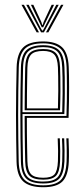

<svg xmlns="http://www.w3.org/2000/svg" viewBox="-20 -780 352 806"><path d="M161.5 6Q104.8 6 77.9 -18Q51 -42 49.5 -101.2Q48.5 -146.5 47.9 -196.4Q47.2 -246.2 47.2 -297.8Q47.2 -349.2 47.9 -400Q48.5 -450.8 49.8 -497.5Q51.2 -554 76.5 -580Q101.8 -606 161 -606Q214.2 -606 240.2 -582Q266.2 -558 268.5 -498.8Q269.2 -485.5 269.6 -464.1Q270 -442.8 270.1 -414.9Q270.2 -387 269.6 -354.1Q269 -321.2 267.8 -285.2H92.8Q92.8 -251.5 93 -221.1Q93.2 -190.8 93.8 -162Q94.2 -133.2 95 -103.8Q96 -64.5 110.1 -49.1Q124.2 -33.8 161.5 -33.8Q195.8 -33.8 208.6 -48Q221.5 -62.2 223.2 -103.5Q224 -121 223.8 -146Q223.5 -171 222.2 -199.2H231.2Q232.5 -170 232.8 -145.6Q233 -121.2 232.2 -103Q230.5 -58 215 -41.9Q199.5 -25.8 161.5 -25.8Q120 -25.8 103.4 -42.8Q86.8 -59.8 85.8 -103Q85.2 -129 84.6 -161.1Q84 -193.2 83.8 -227.5Q83.5 -261.8 83.5 -293.2H259Q260.2 -328.2 260.6 -359.8Q261 -391.2 260.9 -417.9Q260.8 -444.5 260.4 -465Q260 -485.5 259.5 -498.8Q257.2 -556.2 232.2 -577.1Q207.2 -598 161 -598Q105.2 -598 82.8 -573.5Q60.2 -549 58.8 -497Q57.5 -450 56.9 -399.6Q56.2 -349.2 56.2 -298.1Q56.2 -247 56.9 -197.2Q57.5 -147.5 58.5 -101.8Q60 -46.2 84.4 -24.1Q108.8 -2 161.5 -2Q213 -2 235 -24Q257 -46 259.5 -101.8Q260 -113 260.1 -128.6Q260.2 -144.2 259.9 -162.4Q259.5 -180.5 258.5 -199.2H267.8Q269 -173.8 269.4 -147.6Q269.8 -121.5 268.8 -101.2Q266.2 -42.5 242 -18.2Q217.8 6 161.5 6ZM161.5 -9.8Q111.5 -9.8 90.2 -30.5Q69 -51.2 67.8 -102Q66.5 -149.8 66 -200.9Q65.5 -252 65.5 -303.6Q65.5 -355.2 66.1 -404.2Q66.8 -453.2 67.8 -496.2Q69 -548.5 91.1 -569.4Q113.2 -590.2 161 -590.2Q205 -590.2 226.6 -570.4Q248.2 -550.5 250.5 -497.8Q251.2 -483.8 251.8 -455.2Q252.2 -426.8 252 -387.2Q251.8 -347.8 250 -301.2H74.5Q74.5 -244 75 -199.4Q75.5 -154.8 76.5 -102.8Q77.2 -56.5 95.8 -37.1Q114.2 -17.8 161.5 -17.8Q204.5 -17.8 221.9 -36Q239.2 -54.2 241.2 -102.5Q242 -120 241.9 -145.2Q241.8 -170.5 240.2 -199.2H249.5Q250.8 -172.5 251 -146.8Q251.2 -121 250.5 -102.2Q248 -49.8 228.5 -29.8Q209 -9.8 161.5 -9.8ZM74.5 -309H241.2Q242.5 -349.8 242.8 -387.5Q243 -425.2 242.5 -454.2Q242 -483.2 241.2 -497.2Q239.5 -545 220.9 -563.6Q202.2 -582.2 161 -582.2Q117.5 -582.2 97.8 -563.4Q78 -544.5 76.8 -496Q75.8 -459.5 75.2 -410Q74.8 -360.5 74.5 -309ZM83.5 -317Q83.8 -344.8 83.9 -373.8Q84 -402.8 84.6 -433.2Q85.2 -463.8 85.8 -495.8Q87 -539.8 104 -557Q121 -574.2 161 -574.2Q197.8 -574.2 214.1 -557.6Q230.5 -541 232.2 -497Q232.8 -484.2 233.2 -458.2Q233.8 -432.2 233.6 -396.2Q233.5 -360.2 232 -317ZM93 -325H223.2Q224.5 -363.8 224.6 -398.2Q224.8 -432.8 224.2 -458.5Q223.8 -484.2 223.2 -496.8Q221.5 -537 207.2 -551.6Q193 -566.2 161 -566.2Q125 -566.2 110.5 -550.8Q96 -535.2 95 -495.5Q94.5 -468.5 94 -441.6Q93.5 -414.8 93.2 -386.2Q93 -357.8 93 -325ZM70.2 -759.8H80.5L143.8 -644.2H133.8ZM90.2 -759.8H100.5L148.5 -666.5L156.8 -652H160L168 -666.5L216.2 -759.8H226.5L164.2 -644.2H152.5ZM109.8 -759.8H120L153.5 -687.8L157.2 -675.5H159.5L163.2 -687.8L196.8 -759.8H207L168.5 -680.8L161.5 -665.5H155.2L148 -680.8ZM236.2 -759.8H246.2L183 -644.2H173Z"/></svg>

Font: Big Shoulders Inline Display Thin Light
Style: Regular
Weight: 300
Version: Version 2.002